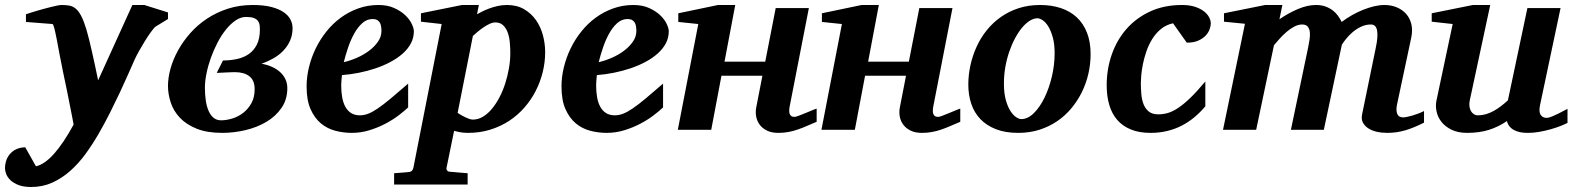

<svg xmlns="http://www.w3.org/2000/svg" viewBox="-101 -520 6301 769"><path d="M520 -412.1Q514.2 -406.2 502.9 -390.9Q491.7 -375.5 479.7 -356.2Q467.8 -336.9 456.3 -316.4Q444.8 -295.9 438 -280.8Q427.2 -256.8 412.4 -222.9Q397.5 -189 379.2 -149.9Q360.8 -110.8 339.6 -68.6Q318.4 -26.4 294.9 14.2Q270 57.6 241.5 96.7Q212.9 135.7 179.7 165Q146.5 194.3 107.9 211.7Q69.3 229 23.9 229Q-6.3 229 -26.6 221.2Q-46.9 213.4 -59.1 201.7Q-71.3 189.9 -76.2 176.8Q-81.1 163.6 -81.1 152.8Q-81.1 140.6 -77.1 126.5Q-73.2 112.3 -63.7 99.9Q-54.2 87.4 -38.8 79.1Q-23.4 70.8 0 69.8L43 146Q110.8 131.3 193.8 -21Q192.9 -26.9 189 -46.9Q185.1 -66.9 179.4 -95.7Q173.8 -124.5 166.7 -159.4Q159.7 -194.3 151.9 -230Q144.5 -264.2 138.2 -298.8Q131.8 -333.5 126.5 -361.3Q121.1 -389.2 116.7 -406.5Q112.3 -423.8 108.9 -423.8L2.9 -432.1V-462.9Q8.8 -464.8 20 -468.5Q31.2 -472.2 45.4 -476.3Q59.6 -480.5 74.7 -484.6Q89.8 -488.8 103.8 -492.2Q117.7 -495.6 128.7 -497.8Q139.6 -500 145 -500Q161.6 -500 175.5 -497.8Q189.5 -495.6 201.4 -486.1Q213.4 -476.6 223.9 -456.8Q234.4 -437 245.1 -401.9Q250 -384.8 255.9 -361.6Q261.7 -338.4 267.6 -311.8Q273.4 -285.2 279.8 -256.3Q286.1 -227.5 292 -198.2L429.2 -500H477.1L571.8 -470.2V-443.8Z M939.9 -401.9Q939.9 -411.1 938.7 -420.2Q937.5 -429.2 932.1 -436.3Q926.8 -443.4 915.8 -447.8Q904.8 -452.1 884.8 -452.1Q863.3 -452.1 843 -438.5Q822.8 -424.8 804.2 -401.9Q785.6 -378.9 770.3 -349.4Q754.9 -319.8 743.7 -288.6Q732.4 -257.3 726.1 -226.1Q719.7 -194.8 719.7 -168.9Q719.7 -140.1 723.4 -116.2Q727.1 -92.3 734.9 -75Q742.7 -57.6 754.9 -47.9Q767.1 -38.1 784.2 -38.1Q805.2 -38.1 828.9 -45.2Q852.5 -52.2 872.6 -67.6Q892.6 -83 905.8 -106.4Q918.9 -129.9 918.9 -163.1Q918.9 -198.2 897.7 -214.6Q876.5 -231 839.8 -231Q835.4 -231 827.4 -230.7Q819.3 -230.5 809.6 -230Q799.8 -229.5 788.6 -229Q777.3 -228.5 767.1 -228L792 -277.8Q821.8 -277.8 848.6 -283.7Q875.5 -289.6 895.8 -303.7Q916 -317.9 928 -341.8Q939.9 -365.7 939.9 -401.9ZM1070.8 -407.2Q1070.8 -379.4 1060.5 -356.7Q1050.3 -334 1033.2 -316.4Q1016.1 -298.8 993.7 -286.1Q971.2 -273.4 946.8 -265.1Q969.2 -260.7 988.3 -252.2Q1007.3 -243.7 1021 -231.2Q1034.7 -218.8 1042.2 -202.6Q1049.8 -186.5 1049.8 -167Q1049.8 -121.6 1026.6 -87.9Q1003.4 -54.2 966.1 -32Q928.7 -9.8 882.1 1.2Q835.4 12.2 789.1 12.2Q728 12.2 686.5 -4.6Q645 -21.5 619.6 -48.3Q594.2 -75.2 583 -108.9Q571.8 -142.6 571.8 -175.8Q571.8 -208.5 582 -245.4Q592.3 -282.2 612.1 -318.1Q631.8 -354 660.9 -387Q689.9 -419.9 727.8 -445.1Q765.6 -470.2 811.5 -485.1Q857.4 -500 911.1 -500Q955.1 -500 985.4 -492.2Q1015.6 -484.4 1034.7 -471.4Q1053.7 -458.5 1062.3 -441.9Q1070.8 -425.3 1070.8 -407.2Z M1426.8 -396Q1426.8 -404.8 1425.5 -413.3Q1424.3 -421.9 1420.7 -428.7Q1417 -435.5 1409.9 -439.7Q1402.8 -443.8 1391.6 -443.8Q1368.2 -443.8 1349.9 -427.2Q1331.5 -410.6 1317.4 -385Q1303.2 -359.4 1293 -328.9Q1282.7 -298.3 1275.9 -271Q1301.8 -276.9 1328.6 -288.6Q1355.5 -300.3 1377.2 -316.7Q1398.9 -333 1412.8 -353Q1426.8 -373 1426.8 -396ZM1556.6 -395Q1556.6 -368.7 1544.7 -346.2Q1532.7 -323.7 1511.7 -305.2Q1490.7 -286.6 1462.6 -271.7Q1434.6 -256.8 1402.6 -246.1Q1370.6 -235.4 1336.2 -228.5Q1301.8 -221.7 1268.6 -219.2Q1267.6 -210 1266.6 -198.2Q1265.6 -186.5 1265.6 -178.2Q1265.6 -152.3 1269.5 -130.4Q1273.4 -108.4 1282.2 -92.3Q1291 -76.2 1305.4 -67.1Q1319.8 -58.1 1340.8 -58.1Q1356.9 -58.1 1373.5 -64.5Q1390.1 -70.8 1412.1 -85.7Q1434.1 -100.6 1463.4 -125Q1492.7 -149.4 1533.7 -185.1V-89.8Q1519 -75.7 1495.6 -57.9Q1472.2 -40 1442.4 -24.4Q1412.6 -8.8 1378.4 1.7Q1344.2 12.2 1307.6 12.2Q1274.9 12.2 1242.7 3.9Q1210.4 -4.4 1184.8 -25.4Q1159.2 -46.4 1143.1 -82.3Q1127 -118.2 1127 -173.8Q1127 -211.9 1136.5 -251Q1146 -290 1163.6 -326.2Q1181.2 -362.3 1206.5 -394Q1231.9 -425.8 1263.9 -449.2Q1295.9 -472.7 1334 -486.3Q1372.1 -500 1414.6 -500Q1451.2 -500 1478 -487.8Q1504.9 -475.6 1522.5 -458.7Q1540 -441.9 1548.3 -424.1Q1556.6 -406.2 1556.6 -395Z M1942.9 -307.1Q1942.9 -328.1 1940.9 -349.9Q1939 -371.6 1932.6 -389.4Q1926.3 -407.2 1914.3 -418.7Q1902.3 -430.2 1882.8 -430.2Q1872.1 -430.2 1859.6 -424.3Q1847.2 -418.5 1834.7 -409.9Q1822.3 -401.4 1811.3 -392.1Q1800.3 -382.8 1793 -376L1731.9 -67.9Q1737.8 -64 1745.6 -59.3Q1753.4 -54.7 1761.7 -50.8Q1770 -46.9 1778.1 -43.9Q1786.1 -41 1793 -41Q1814 -41 1833.3 -52.5Q1852.5 -64 1869.1 -84Q1885.7 -104 1899.4 -130.1Q1913.1 -156.2 1922.6 -186Q1932.1 -215.8 1937.5 -246.8Q1942.9 -277.8 1942.9 -307.1ZM2082.5 -311Q2082.5 -271 2072.8 -231.4Q2063 -191.9 2044.7 -156Q2026.4 -120.1 1999.5 -89.4Q1972.7 -58.6 1938.5 -36.1Q1904.3 -13.7 1862.8 -0.7Q1821.3 12.2 1773.9 12.2Q1755.4 12.2 1741.5 9.5Q1727.5 6.8 1717.8 3.9L1687.5 151.9Q1686 158.7 1690.2 163.3Q1694.3 168 1702.6 168Q1709.5 168.5 1719.7 169.4Q1728.5 170.4 1741.5 171.4Q1754.4 172.4 1772 173.8V219.2H1477.5V173.8Q1485.4 172.9 1495.8 172.4Q1506.3 171.9 1515.6 170.9Q1526.4 169.9 1537.6 168.9Q1545.4 168 1549.3 163.3Q1553.2 158.7 1554.7 151.9L1668 -423.8L1585 -433.1V-466.8L1749.5 -500H1816.9L1809.6 -462.9Q1817.4 -467.3 1829.8 -473.6Q1842.3 -480 1857.9 -485.8Q1873.5 -491.7 1891.6 -495.8Q1909.7 -500 1929.7 -500Q1969.2 -500 1998 -483.2Q2026.9 -466.3 2045.7 -439.5Q2064.5 -412.6 2073.5 -378.9Q2082.5 -345.2 2082.5 -311Z M2447.8 -396Q2447.8 -404.8 2446.5 -413.3Q2445.3 -421.9 2441.7 -428.7Q2438 -435.5 2430.9 -439.7Q2423.8 -443.8 2412.6 -443.8Q2389.2 -443.8 2370.8 -427.2Q2352.5 -410.6 2338.4 -385Q2324.2 -359.4 2314 -328.9Q2303.7 -298.3 2296.9 -271Q2322.8 -276.9 2349.6 -288.6Q2376.5 -300.3 2398.2 -316.7Q2419.9 -333 2433.8 -353Q2447.8 -373 2447.8 -396ZM2577.6 -395Q2577.6 -368.7 2565.7 -346.2Q2553.7 -323.7 2532.7 -305.2Q2511.7 -286.6 2483.6 -271.7Q2455.6 -256.8 2423.6 -246.1Q2391.6 -235.4 2357.2 -228.5Q2322.8 -221.7 2289.6 -219.2Q2288.6 -210 2287.6 -198.2Q2286.6 -186.5 2286.6 -178.2Q2286.6 -152.3 2290.5 -130.4Q2294.4 -108.4 2303.2 -92.3Q2312 -76.2 2326.4 -67.1Q2340.8 -58.1 2361.8 -58.1Q2377.9 -58.1 2394.5 -64.5Q2411.1 -70.8 2433.1 -85.7Q2455.1 -100.6 2484.4 -125Q2513.7 -149.4 2554.7 -185.1V-89.8Q2540 -75.7 2516.6 -57.9Q2493.2 -40 2463.4 -24.4Q2433.6 -8.8 2399.4 1.7Q2365.2 12.2 2328.6 12.2Q2295.9 12.2 2263.7 3.9Q2231.4 -4.4 2205.8 -25.4Q2180.2 -46.4 2164.1 -82.3Q2147.9 -118.2 2147.9 -173.8Q2147.9 -211.9 2157.5 -251Q2167 -290 2184.6 -326.2Q2202.1 -362.3 2227.5 -394Q2252.9 -425.8 2284.9 -449.2Q2316.9 -472.7 2355 -486.3Q2393.1 -500 2435.5 -500Q2472.2 -500 2499 -487.8Q2525.9 -475.6 2543.5 -458.7Q2561 -441.9 2569.3 -424.1Q2577.6 -406.2 2577.6 -395Z M3169.9 -32.2Q3149.9 -23.9 3131.6 -15.9Q3113.3 -7.8 3095 -1.5Q3076.7 4.9 3057.6 8.5Q3038.6 12.2 3016.6 12.2Q2989.7 12.2 2971.2 3.2Q2952.6 -5.9 2941.9 -20.3Q2931.2 -34.7 2927.7 -52.7Q2924.3 -70.8 2927.7 -88.9L2952.6 -216.8H2788.6L2747.6 0H2613.8L2695.8 -423.8L2615.7 -432.1V-466.8L2774.9 -500H2843.8L2800.8 -272.9H2963.9L3005.9 -487.8H3138.7L3062.5 -97.2Q3060.5 -88.4 3060.1 -80.1Q3059.6 -71.8 3061.3 -65.4Q3063 -59.1 3067.9 -55.4Q3072.8 -51.8 3081.5 -51.8Q3085.9 -51.8 3098.6 -56.6Q3111.3 -61.5 3125.7 -67.4Q3140.1 -73.2 3152.8 -78.6Q3165.5 -84 3169.9 -85Z M3745.1 -32.2Q3725.1 -23.9 3706.8 -15.9Q3688.5 -7.8 3670.2 -1.5Q3651.9 4.9 3632.8 8.5Q3613.8 12.2 3591.8 12.2Q3564.9 12.2 3546.4 3.2Q3527.8 -5.9 3517.1 -20.3Q3506.3 -34.7 3502.9 -52.7Q3499.5 -70.8 3502.9 -88.9L3527.8 -216.8H3363.8L3322.8 0H3189L3271 -423.8L3190.9 -432.1V-466.8L3350.1 -500H3418.9L3376 -272.9H3539.1L3581.1 -487.8H3713.9L3637.7 -97.2Q3635.7 -88.4 3635.3 -80.1Q3634.8 -71.8 3636.5 -65.4Q3638.2 -59.1 3643.1 -55.4Q3647.9 -51.8 3656.7 -51.8Q3661.1 -51.8 3673.8 -56.6Q3686.5 -61.5 3700.9 -67.4Q3715.3 -73.2 3728 -78.6Q3740.7 -84 3745.1 -85Z M4123 -307.1Q4123 -343.8 4115.7 -370.1Q4108.4 -396.5 4097.9 -413.6Q4087.4 -430.7 4075.4 -438.7Q4063.5 -446.8 4054.2 -446.8Q4039.1 -446.8 4023.2 -436.8Q4007.3 -426.8 3992.4 -408.9Q3977.5 -391.1 3964.4 -366.5Q3951.2 -341.8 3941.2 -312.7Q3931.2 -283.7 3925.5 -251.2Q3919.9 -218.8 3919.9 -185.1Q3919.9 -146.5 3927.5 -119.4Q3935.1 -92.3 3946 -75.4Q3957 -58.6 3968.8 -50.8Q3980.5 -43 3989.3 -43Q4015.6 -43 4039.8 -66.9Q4064 -90.8 4082.5 -128.9Q4101.1 -167 4112.1 -213.9Q4123 -260.7 4123 -307.1ZM4267.1 -303.2Q4267.1 -263.7 4258.3 -225.1Q4249.5 -186.5 4232.4 -151.6Q4215.3 -116.7 4190.4 -86.7Q4165.5 -56.6 4133.3 -34.7Q4101.1 -12.7 4061.8 -0.2Q4022.5 12.2 3977.1 12.2Q3925.8 12.2 3888.2 -2.4Q3850.6 -17.1 3825.9 -42.7Q3801.3 -68.4 3789.3 -103.8Q3777.3 -139.2 3777.3 -181.2Q3777.3 -220.2 3785.9 -259Q3794.4 -297.9 3810.8 -333.5Q3827.1 -369.1 3851.6 -399.4Q3876 -429.7 3908 -452.1Q3939.9 -474.6 3979.2 -487.3Q4018.6 -500 4064.9 -500Q4110.8 -500 4148.2 -487.5Q4185.5 -475.1 4211.9 -450.4Q4238.3 -425.8 4252.7 -388.9Q4267.1 -352.1 4267.1 -303.2Z M4748.5 -425.8Q4748.5 -417 4744.1 -403.8Q4739.7 -390.6 4728.8 -378.4Q4717.8 -366.2 4699.2 -357.7Q4680.7 -349.1 4652.3 -349.1L4597.2 -426.8Q4568.8 -420.4 4548.3 -403.3Q4527.8 -386.2 4513.7 -363.3Q4499.5 -340.3 4490.5 -314Q4481.4 -287.6 4476.6 -263.2Q4471.7 -238.8 4470 -219Q4468.3 -199.2 4468.3 -189Q4468.3 -166 4470.2 -143.3Q4472.2 -120.6 4479.2 -102.5Q4486.3 -84.5 4500.2 -73.2Q4514.2 -62 4538.6 -62Q4557.1 -62 4576.2 -67.4Q4595.2 -72.8 4617.4 -87.4Q4639.6 -102.1 4666.3 -127.7Q4692.9 -153.3 4726.6 -193.8V-94.2Q4706.1 -69.8 4682.6 -50.3Q4659.2 -30.8 4632.1 -16.8Q4605 -2.9 4574 4.6Q4543 12.2 4507.3 12.2Q4461.4 12.2 4428.2 -1.5Q4395 -15.1 4373.5 -40Q4352.1 -64.9 4341.8 -100.1Q4331.5 -135.3 4331.5 -178.2Q4331.5 -243.2 4351.8 -301.5Q4372.1 -359.9 4410.9 -404.1Q4449.7 -448.2 4505.6 -474.1Q4561.5 -500 4633.3 -500Q4663.1 -500 4684.8 -492.9Q4706.5 -485.8 4720.7 -474.9Q4734.9 -463.9 4741.7 -450.9Q4748.5 -438 4748.5 -425.8Z M5602.5 -28.8Q5564.5 -9.3 5529.1 1.5Q5493.7 12.2 5455.1 12.2Q5432.1 12.2 5412.4 7.6Q5392.6 2.9 5378.4 -6.6Q5364.3 -16.1 5357.4 -29.8Q5350.6 -43.5 5354.5 -62L5409.2 -328.1Q5429.2 -421.9 5390.1 -421.9Q5368.2 -421.9 5348.9 -412.4Q5329.6 -402.8 5314.7 -389.6Q5299.8 -376.5 5289.1 -362.8Q5278.3 -349.1 5273.4 -340.8L5201.2 0H5069.3L5138.2 -329.1Q5141.1 -343.8 5143.8 -360.1Q5146.5 -376.5 5145.3 -390.1Q5144 -403.8 5137.2 -412.8Q5130.4 -421.9 5114.3 -421.9Q5098.6 -421.9 5082.5 -413.3Q5066.4 -404.8 5051.8 -392.1Q5037.1 -379.4 5024.2 -365Q5011.2 -350.6 5001.5 -338.9L4930.2 0H4797.4L4885.3 -424.8L4801.3 -433.1V-466.8L4966.3 -500H5035.2L5023.4 -442.9Q5059.6 -467.8 5097.7 -483.9Q5135.7 -500 5170.4 -500Q5190.9 -500 5207.3 -494.1Q5223.6 -488.3 5236.3 -478.8Q5249 -469.2 5257.8 -457Q5266.6 -444.8 5272.5 -432.1Q5292 -446.8 5314 -459.2Q5335.9 -471.7 5358.4 -480.7Q5380.9 -489.7 5402.8 -494.9Q5424.8 -500 5444.3 -500Q5470.7 -500 5493.2 -490.7Q5515.6 -481.4 5530.8 -464.4Q5545.9 -447.3 5551.8 -423.1Q5557.6 -398.9 5551.3 -369.1L5494.1 -100.1Q5489.7 -78.6 5495.1 -64.2Q5500.5 -49.8 5519.5 -49.8Q5524.4 -49.8 5534.2 -51.8Q5543.9 -53.7 5555.7 -57.1Q5567.4 -60.5 5579.6 -65.2Q5591.8 -69.8 5602.5 -75.2Z M6177.2 -27.8Q6167 -22.5 6149.2 -15.4Q6131.3 -8.3 6109.6 -2.2Q6087.9 3.9 6064.5 8.1Q6041 12.2 6019.5 12.2Q5993.7 12.2 5977.5 6.8Q5961.4 1.5 5952.4 -6.1Q5943.4 -13.7 5939.5 -21.7Q5935.5 -29.8 5934.6 -35.2Q5901.4 -12.2 5862.8 0Q5824.2 12.2 5775.4 12.2Q5738.3 12.2 5712.6 -0.5Q5687 -13.2 5672.1 -32.2Q5657.2 -51.3 5652.6 -74Q5647.9 -96.7 5652.3 -117.2L5717.3 -423.8L5633.3 -433.1V-466.8L5798.3 -500H5867.7L5785.6 -117.2Q5783.2 -105.5 5784.4 -94.7Q5785.6 -84 5790 -75.9Q5794.4 -67.9 5801.8 -63Q5809.1 -58.1 5818.4 -58.1Q5835 -58.1 5850.8 -62.7Q5866.7 -67.4 5881.6 -75.7Q5896.5 -84 5910.6 -94.7Q5924.8 -105.5 5938.5 -118.2L6016.6 -487.8H6149.4L6067.4 -100.1Q6061.5 -72.3 6069.6 -60.1Q6077.6 -47.9 6093.3 -47.9Q6097.2 -47.9 6102.3 -49.1Q6107.4 -50.3 6116.5 -54Q6125.5 -57.6 6139.9 -64.7Q6154.3 -71.8 6177.2 -84Z"/></svg>

Font: Charis SIL Cyr
Style: Bold Italic
Weight: 700
Italic angle: -11°
Foundry: SIL International
Version: Version 5.000